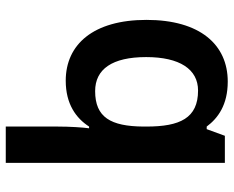

<svg xmlns="http://www.w3.org/2000/svg" viewBox="-92 -708 810 666"><g transform="rotate(-90 313.0 -375.0)"><path d="M207 -580V-760H81V0H175L198 -63H207C236 -24 282 10 363 10C491 10 577 -86 577 -272C577 -456 492 -552 366 -552C285 -552 236 -516 207 -471H201C204 -493 207 -537 207 -580ZM330 -450C406 -450 448 -391 448 -273C448 -157 406 -93 332 -93C236 -93 207 -156 207 -272V-283C208 -396 239 -450 330 -450Z"/></g></svg>

Font: Noto Sans Gunjala Gondi Semibold
Style: Regular
Weight: 400
Designer: Ek Type
Foundry: Ek Type
Version: Version 1.004